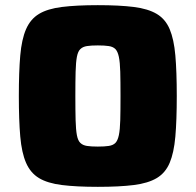

<svg xmlns="http://www.w3.org/2000/svg" viewBox="-20 -716 759 744"><path d="M359 8Q276 8 220 1Q164 -6 131 -26Q98 -46 81 -85Q64 -124 58.5 -187Q53 -250 53 -344Q53 -438 58.5 -501Q64 -564 81 -603Q98 -642 131 -662Q164 -682 220 -689Q276 -696 359 -696Q443 -696 498.5 -689Q554 -682 587.5 -662Q621 -642 637.5 -603Q654 -564 659.5 -501Q665 -438 665 -344Q665 -250 659.5 -187Q654 -124 637.5 -85Q621 -46 587.5 -26Q554 -6 498.5 1Q443 8 359 8ZM359 -148Q385 -148 401.5 -150.5Q418 -153 427 -162Q436 -171 440.5 -192Q445 -213 446 -250Q447 -287 447 -344Q447 -401 446 -438Q445 -475 440.5 -496Q436 -517 427 -526Q418 -535 401.5 -537.5Q385 -540 359 -540Q333 -540 317 -537.5Q301 -535 291.5 -526Q282 -517 278 -496Q274 -475 273 -438Q272 -401 272 -344Q272 -287 273 -250Q274 -213 278 -192Q282 -171 291.5 -162Q301 -153 317 -150.5Q333 -148 359 -148Z"/></svg>

Font: Saira SemiExpanded ExtraBold
Style: Regular
Weight: 800
Width: 6
Designer: Hector Gatti with collaboration of the Omnibus-Type team
Foundry: Omnibus-Type
Version: Version 1.101